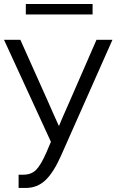

<svg xmlns="http://www.w3.org/2000/svg" viewBox="-24 -931 584 963"><path d="M105.5 -858.4V-911.1H440.4V-858.4ZM-3.9 -731.4H78.1L215.8 -423.8Q221.7 -410.2 240.7 -367.2Q259.8 -324.2 270.5 -300.8H272.5Q280.3 -321.3 324.2 -419.9L460 -731.4H540L282.2 -150.4Q245.1 -66.4 204.1 -27.3Q163.1 11.7 104.5 11.7H69.3V-54.7H91.8Q132.8 -54.7 156.7 -78.6Q180.7 -102.5 209 -167L231.4 -219.7Z"/></svg>

Font: Gothic A1
Style: Regular
Weight: 400
Designer: HanYang I&C Co.,Ltd.
Foundry: HanYang I&C Co.,Ltd.
Version: Version 2.50